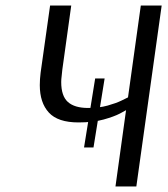

<svg xmlns="http://www.w3.org/2000/svg" viewBox="-20 -670 605 690"><path d="M470 0H395L433 -274Q432 -273 411 -262Q390 -251 352.5 -240.5Q315 -230 262 -230Q188 -230 155.5 -265.5Q123 -301 123 -364Q123 -385 126 -409L160 -650H236L204 -420Q203 -407 201.5 -396Q200 -385 200 -375Q200 -325 224 -303.5Q248 -282 297 -282Q336 -282 366.5 -290.5Q397 -299 416.5 -308.5Q436 -318 440 -320L486 -650H561ZM322 -388H356L316 -140H282Z"/></svg>

Font: Arsenal SC
Style: Italic
Weight: 400
Italic angle: -9.10001°
Designer: Andrij Shevchenko
Foundry: Stairsfor
Version: Version 2.001; ttfautohint (v1.8.4.7-5d5b)